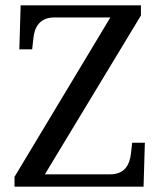

<svg xmlns="http://www.w3.org/2000/svg" viewBox="-20 -697 600 717"><path d="M506.3 -639.2 147.5 -45.9H389.2Q410.6 -45.9 425 -52Q439.5 -58.1 448.5 -68.8Q457.5 -79.6 462.4 -93.8Q467.3 -107.9 469.2 -124.5L473.6 -164.1H521L516.1 0H34.2V-36.6L392.1 -631.8H183.6Q162.1 -631.8 147.7 -625.2Q133.3 -618.7 124.3 -607.7Q115.2 -596.7 110.6 -582.8Q106 -568.8 104.5 -552.7L100.1 -512.7H52.2L57.1 -677.2H506.3Z"/></svg>

Font: MUA Office
Style: Regular
Weight: 400
Designer: Khon Soe Zaw Thu
Foundry: Myanmar Unicode
Version: Version 2.10 June 24, 2017